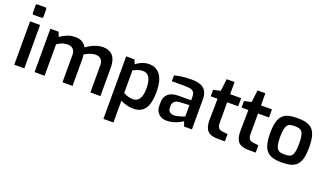

<svg xmlns="http://www.w3.org/2000/svg" viewBox="-84 -1371 3825 2230"><g transform="rotate(20 1828.5 -256.5)"><path d="M79 -621Q60 -621 60 -639V-730Q60 -750 79 -750H173Q182 -750 186.5 -744Q191 -738 191 -730V-639Q191 -621 173 -621ZM63 0V-536H187V0Z M314 0V-536H415L438 -480Q475 -506 519.5 -525.5Q564 -545 625 -545Q675 -545 709.5 -523.5Q744 -502 761 -468Q784 -486 816.5 -503.5Q849 -521 886 -533Q923 -545 959 -545Q1021 -545 1058.5 -520.5Q1096 -496 1112 -452.5Q1128 -409 1128 -352V0H1004V-342Q1004 -371 993 -391Q982 -411 962.5 -422Q943 -433 915 -433Q879 -433 842.5 -419Q806 -405 776 -385Q780 -375 781.5 -363Q783 -351 783 -339V0H659V-342Q659 -371 648 -391Q637 -411 617.5 -422Q598 -433 570 -433Q544 -433 521.5 -428Q499 -423 479 -413Q459 -403 438 -389V0Z M1251 237V-536H1354L1375 -483Q1394 -498 1419 -512Q1444 -526 1473 -534.5Q1502 -543 1533 -543Q1584 -543 1620.5 -523Q1657 -503 1680 -466.5Q1703 -430 1713.5 -379.5Q1724 -329 1724 -268Q1724 -180 1705.5 -118.5Q1687 -57 1645.5 -25Q1604 7 1533 7Q1493 7 1451.5 -4Q1410 -15 1375 -33V237ZM1494 -95Q1523 -95 1547 -110.5Q1571 -126 1585.5 -163Q1600 -200 1600 -268Q1600 -333 1586 -372Q1572 -411 1548.5 -427Q1525 -443 1495 -443Q1458 -443 1428 -431.5Q1398 -420 1375 -408V-128Q1401 -113 1432 -104Q1463 -95 1494 -95Z M1945 6Q1885 6 1847 -30Q1809 -66 1809 -129V-174Q1809 -236 1851.5 -275Q1894 -314 1982 -314H2135V-361Q2135 -389 2125 -408Q2115 -427 2089 -436.5Q2063 -446 2010 -446H1848V-518Q1885 -528 1935 -535.5Q1985 -543 2054 -543Q2120 -544 2166 -527.5Q2212 -511 2235.5 -473Q2259 -435 2259 -369V0H2162L2141 -58Q2134 -52 2116 -42Q2098 -32 2071 -20.5Q2044 -9 2011.5 -1.5Q1979 6 1945 6ZM2005 -81Q2018 -81 2034.5 -84.5Q2051 -88 2068 -92.5Q2085 -97 2099.5 -101.5Q2114 -106 2123.5 -110Q2133 -114 2135 -115V-255L2019 -249Q1973 -245 1952.5 -225Q1932 -205 1932 -172V-150Q1932 -125 1942.5 -109.5Q1953 -94 1969.5 -88Q1986 -82 2005 -81Z M2577 0Q2519 0 2482 -17.5Q2445 -35 2428.5 -76Q2412 -117 2413 -184L2417 -436H2333V-516L2421 -536L2439 -686H2536V-536H2672V-436H2536V-185Q2536 -159 2541 -142.5Q2546 -126 2555.5 -116.5Q2565 -107 2576 -103Q2587 -99 2599 -98L2666 -91V0Z M2958 0Q2900 0 2863 -17.5Q2826 -35 2809.5 -76Q2793 -117 2794 -184L2798 -436H2714V-516L2802 -536L2820 -686H2917V-536H3053V-436H2917V-185Q2917 -159 2922 -142.5Q2927 -126 2936.5 -116.5Q2946 -107 2957 -103Q2968 -99 2980 -98L3047 -91V0Z M3368 5Q3305 5 3259 -8Q3213 -21 3184 -52Q3155 -83 3141 -136Q3127 -189 3127 -269Q3127 -352 3141 -405.5Q3155 -459 3184.5 -489.5Q3214 -520 3260 -531.5Q3306 -543 3368 -543Q3432 -543 3478 -530.5Q3524 -518 3553 -488Q3582 -458 3596 -404.5Q3610 -351 3610 -269Q3610 -188 3596.5 -134.5Q3583 -81 3554 -50.5Q3525 -20 3479 -7.5Q3433 5 3368 5ZM3368 -94Q3399 -94 3421 -99.5Q3443 -105 3457.5 -122.5Q3472 -140 3479 -175.5Q3486 -211 3486 -270Q3486 -328 3479 -363Q3472 -398 3457.5 -415.5Q3443 -433 3421 -438.5Q3399 -444 3368 -444Q3338 -444 3316 -438.5Q3294 -433 3280 -415.5Q3266 -398 3258.5 -363Q3251 -328 3251 -270Q3251 -211 3258.5 -175.5Q3266 -140 3280 -122.5Q3294 -105 3316 -99.5Q3338 -94 3368 -94Z"/></g></svg>

Font: Exo Thin SemiBold
Style: Regular
Weight: 600
Version: Version 2.000